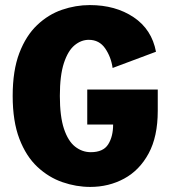

<svg xmlns="http://www.w3.org/2000/svg" viewBox="-20 -726 690 757"><path d="M336 11Q280.5 11 226.2 -7.8Q172 -26.5 127.5 -68Q83 -109.5 56.5 -178.5Q30 -247.5 30 -348Q30 -448 56.2 -516.8Q82.5 -585.5 126.5 -627.2Q170.5 -669 224.5 -687.5Q278.5 -706 334 -706Q435.5 -706 507 -658Q578.5 -610 595 -522L424 -458Q418 -501 394.8 -535Q371.5 -569 330 -569Q300 -569 274 -547.5Q248 -526 232 -477.5Q216 -429 216 -348Q216 -267 232.2 -218.2Q248.5 -169.5 276.2 -147.8Q304 -126 338 -126Q387 -126 406.5 -156.8Q426 -187.5 426 -235H324V-373H602V-289Q602 -187.5 566 -121Q530 -54.5 469.5 -21.8Q409 11 336 11Z"/></svg>

Font: Trispace ExtraBold
Style: Regular
Weight: 800
Designer: Tyler Finck
Foundry: Etcetera Type Company
Version: Version 1.210; ttfautohint (v1.8.3)